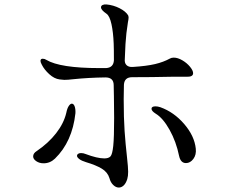

<svg xmlns="http://www.w3.org/2000/svg" viewBox="-20 -818 1040 863"><path d="M514 25Q501 25 489 13.5Q477 2 472 -17Q464 -44 437.5 -60Q411 -76 367 -89Q347 -95 336.5 -103Q326 -111 326 -118Q326 -123 331 -126.5Q336 -130 344 -130Q355 -130 364 -126Q417 -106 449 -106Q468 -106 476.5 -115Q485 -124 489 -162Q493 -200 493 -288Q493 -349 492 -386Q491 -409 491 -435Q491 -470 454 -470Q377 -469 310 -462Q285 -459 269 -459Q262 -459 248 -461Q224 -464 201.5 -484.5Q179 -505 168 -527Q162 -538 162 -544Q162 -554 172 -554Q181 -554 188 -549Q250 -512 426 -512H457Q490 -514 492 -547Q492 -600 491 -622Q489 -673 481 -709.5Q473 -746 459 -756Q434 -773 434 -785Q434 -792 441 -795.5Q448 -799 459 -798Q490 -795 517.5 -781Q545 -767 556 -749Q558 -743 558 -739Q558 -732 555 -718Q547 -669 544 -620L541 -553Q539 -535 548.5 -525.5Q558 -516 576 -517Q639 -521 677 -530Q715 -539 744 -555Q751 -559 761 -559Q779 -559 799.5 -547Q820 -535 834 -518Q848 -501 848 -489Q848 -472 819 -473H751Q661 -471 574 -471Q539 -471 537 -437Q536 -415 536 -372Q536 -287 540 -229.5Q544 -172 551 -110Q556 -65 556 -46Q556 -26 552 -13Q546 6 536 15.5Q526 25 514 25ZM176 -84Q157 -84 143 -93.5Q129 -103 129 -115Q129 -129 145 -139Q198 -175 232.5 -219.5Q267 -264 278 -311Q282 -331 289 -341.5Q296 -352 303 -352Q311 -352 315.5 -340Q320 -328 319 -309Q305 -181 227 -105Q205 -84 176 -84ZM680 -307Q661 -319 661 -329Q661 -340 679 -340Q689 -340 701 -336Q762 -314 808 -260.5Q854 -207 860 -150Q863 -122 849 -103.5Q835 -85 816 -85Q792 -85 785 -117Q772 -181 742.5 -234Q713 -287 680 -307Z"/></svg>

Font: Hina Mincho
Style: Regular
Weight: 400
Designer: satsuyako
Foundry: satsuyako
Version: Version 1.100